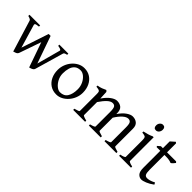

<svg xmlns="http://www.w3.org/2000/svg" viewBox="106 -1400 2205 2205"><g transform="rotate(45 1208.0 -298.0)"><path d="M640.1 -398.4Q612.3 -392.1 605 -386.5Q597.7 -380.9 595.2 -370.6L495.6 -26.4Q492.2 -13.2 480.2 -5.1Q468.3 2.9 455.1 7.1Q441.9 11.2 434.1 13.2L319.8 -312.5L323.7 -417.5Q323.7 -417.5 335.2 -417.5Q346.7 -417.5 352.1 -417.5L468.8 -85L546.4 -370.6Q549.3 -380.9 537.1 -387.2Q524.9 -393.6 494.1 -398.4V-417.5H640.1ZM235.4 -26.4Q228.5 -6.3 207.8 2.2Q187 10.7 175.3 13.2L57.6 -370.6Q53.7 -388.2 8.8 -398.4V-417.5H182.1V-398.4Q138.2 -394 130.6 -386.5Q123 -378.9 126 -370.6L210.4 -85L320.8 -417.5Q327.1 -417.5 336.4 -417.5Q345.7 -417.5 345.7 -417.5L355 -370.6Z M1076.2 -217.8Q1076.2 -172.9 1059.8 -131.3Q1043.5 -89.8 1014.9 -57.4Q986.3 -24.9 949.7 -5.9Q913.1 13.2 872.1 13.2Q815.4 13.2 773.4 -14.4Q731.4 -42 708.3 -90.1Q685.1 -138.2 685.1 -199.2Q685.1 -244.1 700.9 -285.6Q716.8 -327.1 745.1 -359.9Q773.4 -392.6 810.5 -411.9Q847.7 -431.2 889.6 -431.2Q946.3 -431.2 988 -403.3Q1029.8 -375.5 1053 -327.4Q1076.2 -279.3 1076.2 -217.8ZM1006.3 -204.1Q1006.3 -251.5 986.8 -292Q967.3 -332.5 937.3 -357.2Q907.2 -381.8 876.5 -381.8Q831.1 -381.8 804.4 -359.4Q777.8 -336.9 766.4 -298.6Q754.9 -260.3 754.9 -212.4Q754.9 -165 775.9 -124.8Q796.9 -84.5 826.9 -60.1Q856.9 -35.6 884.8 -35.6Q948.2 -35.6 977.3 -81.5Q1006.3 -127.4 1006.3 -204.1Z M1644.5 0V-19Q1707 -35.2 1707 -46.4V-284.2Q1707 -339.4 1695.1 -358.2Q1683.1 -377 1656.2 -377Q1626.5 -377 1590.6 -345Q1554.7 -313 1520.5 -257.3V-46.4Q1520.5 -40.5 1534.4 -34.4Q1548.3 -28.3 1583.5 -19V0H1390.6V-19Q1453.1 -35.2 1453.1 -46.4V-284.2Q1453.1 -339.4 1441.4 -358.2Q1429.7 -377 1402.3 -377Q1372.1 -377 1338.4 -345.5Q1304.7 -314 1266.6 -257.3V-46.4Q1266.6 -40 1283.7 -32.7Q1300.8 -25.4 1329.6 -19V0H1136.2V-19Q1166 -26.9 1182.6 -33Q1199.2 -39.1 1199.2 -46.4V-319.3Q1199.2 -343.3 1195.6 -354.2Q1191.9 -365.2 1178.7 -369.6Q1165.5 -374 1136.2 -377V-395Q1170.4 -400.4 1195.3 -409.9Q1220.2 -419.4 1244.1 -431.2L1259.8 -415.5L1264.6 -312.5Q1305.2 -372.1 1346.7 -401.6Q1388.2 -431.2 1420.4 -431.2Q1463.4 -431.2 1491.9 -408.2Q1520.5 -385.3 1520.5 -325.7V-315.9Q1558.1 -372.6 1599.9 -401.9Q1641.6 -431.2 1674.3 -431.2Q1717.3 -431.2 1745.8 -407.2Q1774.4 -383.3 1774.4 -332.5V-46.4Q1774.4 -40.5 1788.3 -34.4Q1802.2 -28.3 1837.4 -19V0Z M2025.4 -566.4Q2025.4 -541 2010.5 -522.9Q1995.6 -504.9 1973.6 -504.9Q1935.5 -504.9 1935.5 -547.9Q1935.5 -573.7 1950.9 -591.3Q1966.3 -608.9 1987.3 -608.9Q2025.4 -608.9 2025.4 -566.4ZM1881.8 0V-19Q1944.8 -31.7 1944.8 -46.4V-300.8Q1944.8 -331.5 1942.1 -346.9Q1939.5 -362.3 1926.3 -368.2Q1913.1 -374 1881.8 -377V-395Q1910.2 -400.4 1942.1 -410.2Q1974.1 -419.9 1996.6 -431.2H2012.2V-46.4Q2012.2 -41 2027.3 -33.2Q2042.5 -25.4 2075.2 -19V0Z M2402.8 -52.2Q2358.9 -19.5 2318.1 -3.2Q2277.3 13.2 2253.9 13.2Q2222.7 13.2 2199.2 -11.7Q2175.8 -36.6 2175.8 -99.1V-375H2117.7L2108.4 -387.2L2143.6 -417.5H2175.8V-527.8L2229 -574.7L2243.2 -563.5V-417.5H2390.1L2402.8 -404.3Q2394.5 -392.1 2380.6 -377.7Q2366.7 -363.3 2357.9 -359.4Q2347.2 -364.7 2325 -369.9Q2302.7 -375 2266.6 -375H2243.2V-137.7Q2243.2 -84 2253.9 -64.5Q2264.6 -44.9 2291.5 -44.9Q2307.6 -44.9 2331.3 -51Q2355 -57.1 2390.1 -75.2Z"/></g></svg>

Font: Dai Banna SIL Light
Style: Regular
Weight: 300
Designer: Victor Gaultney
Foundry: SIL International
Version: Version 4.000